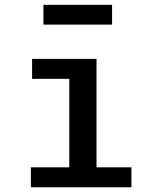

<svg xmlns="http://www.w3.org/2000/svg" viewBox="-20 -790 655 810"><path d="M115.4 -541.5H387.2V-84.1H534.4V0H110.3V-84.1H272.3V-457.4H115.4ZM452.8 -769.7V-686.2H163.1V-769.7Z"/></svg>

Font: Fira Code Fixed Medium
Style: Regular
Weight: 500
Monospace: yes
Designer: Carrois Corporate, Edenspiekermann AG, Nikita Prokopov
Foundry: Carrois Corporate, Edenspiekermann AG, Nikita Prokopov
Version: Version 5.002